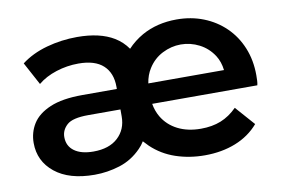

<svg xmlns="http://www.w3.org/2000/svg" viewBox="-63 -645 1119 757"><g transform="rotate(-10 496.5 -266.5)"><path d="M260 7Q158 7 101 -39Q44 -85 44 -158Q44 -200 65.5 -234.5Q87 -269 136 -290Q185 -311 266 -311H404V-320Q404 -375 371 -405.5Q338 -436 272 -436Q226 -436 182.5 -422Q139 -408 109 -383L60 -474Q103 -507 162.5 -523.5Q222 -540 285 -540Q376 -540 432 -506Q463 -487 483 -458Q509 -486 544 -506Q605 -540 683 -540Q741 -540 790.5 -520.5Q840 -501 877 -465Q914 -429 934.5 -379Q955 -329 955 -269Q955 -257 954.5 -247Q954 -237 952 -229H531Q536 -200 550 -176Q572 -139 611.5 -119Q651 -99 704 -99Q749 -99 784 -113Q819 -127 849 -157L917 -80Q880 -37 824.5 -15Q769 7 701 7Q639 7 584.5 -11.5Q530 -30 489 -69Q479 -79 469 -90Q460 -75 448 -63Q410 -24 360.5 -8.5Q311 7 260 7ZM530 -311H833Q829 -345 813 -370Q791 -404 756 -422Q721 -440 682 -440Q644 -440 608.5 -422Q573 -404 551 -369Q535 -344 530 -311ZM404 -229H275Q212 -229 189.5 -208.5Q167 -188 167 -160Q167 -124 194.5 -104Q222 -84 271 -84Q334 -84 369 -116.5Q404 -149 404 -201Z"/></g></svg>

Font: Montserrat Thin SemiBold
Style: Regular
Weight: 600
Version: Version 9.000